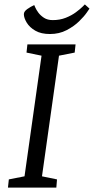

<svg xmlns="http://www.w3.org/2000/svg" viewBox="-20 -849 425 869"><path d="M20 -37 91 -51 168 -597 100 -611 104 -648H322L318 -611L247 -597L170 -51L238 -37L235 0H16ZM385 -810Q385 -810 373 -792.5Q361 -775 338 -752.5Q315 -730 281.5 -712.5Q248 -695 206 -695Q166 -695 140 -710Q114 -725 101 -746.5Q88 -768 88 -785Q88 -797 103.5 -808Q119 -819 135 -826Q135 -826 139.5 -815.5Q144 -805 153.5 -792Q163 -779 179 -768.5Q195 -758 219 -758Q251 -758 277.5 -768.5Q304 -779 323.5 -793.5Q343 -808 353.5 -818.5Q364 -829 364 -829Z"/></svg>

Font: Faustina VF Beta
Style: Italic
Weight: 400
Italic angle: -8°
Designer: Alfonso Garcia
Foundry: Omnibus-Type
Version: Version 1.006